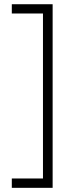

<svg xmlns="http://www.w3.org/2000/svg" viewBox="-20 -734 355 912"><path d="M36.1 113.8H184.1V-669.9H36.1V-713.9H230V158.2H36.1Z"/></svg>

Font: Germano
Style: Regular
Weight: 300
Width: 3
Foundry: Ascender Corporation
Version: Version 1.10; ttfautohint (v1.5)